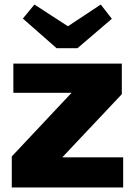

<svg xmlns="http://www.w3.org/2000/svg" viewBox="-20 -793 596 848"><path d="M524 -98V35H32V-102L296 -383H39V-512H518V-377L255 -98ZM474 -710 322 -580H230L81 -711L132 -773L280 -677L425 -773Z"/></svg>

Font: Lalezar
Style: Bold
Weight: 700
Designer: Borna Izadpanah
Foundry: Borna Izadpanah
Version: Version 1.003;January 24, 2021;FontCreator 13.0.0.2683 64-bi